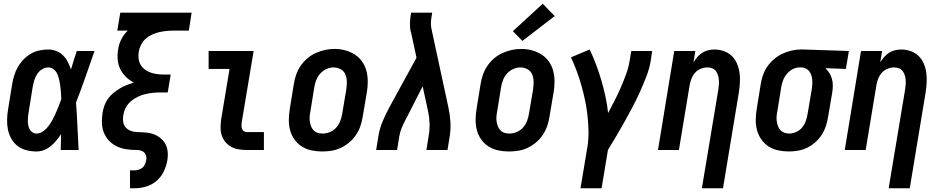

<svg xmlns="http://www.w3.org/2000/svg" viewBox="-20 -803 5040 1028"><path d="M175 8Q148 8 121 1Q94 -6 73.5 -22Q53 -38 40 -61.5Q27 -85 22 -111.5Q17 -138 18 -166Q19 -194 24 -222L45 -352Q49 -376 56 -399Q63 -422 75.5 -444Q88 -466 106 -484.5Q124 -503 145.5 -515.5Q167 -528 191 -533Q215 -538 239 -538Q261 -538 282 -529.5Q303 -521 318 -506Q333 -491 343 -471.5Q353 -452 360 -431Q367 -456 375 -480.5Q383 -505 391 -530H486Q462 -461 438 -392Q414 -323 387 -254Q392 -191 394.5 -127.5Q397 -64 401 0H305Q306 -21 306 -42Q306 -63 307 -85Q295 -67 281.5 -50.5Q268 -34 251.5 -20.5Q235 -7 215.5 0.5Q196 8 175 8ZM175 -88Q190 -88 203.5 -95.5Q217 -103 227.5 -114Q238 -125 246.5 -137.5Q255 -150 262 -163Q269 -176 275 -189.5Q281 -203 287 -217Q293 -231 298 -244.5Q303 -258 308 -272Q308 -285 307 -297.5Q306 -310 305 -323Q304 -336 302 -348.5Q300 -361 297.5 -373Q295 -385 291 -397Q287 -409 280 -419Q273 -429 262 -435.5Q251 -442 239 -442Q221 -442 204.5 -431.5Q188 -421 178 -405Q168 -389 163 -371.5Q158 -354 155 -337L134 -207Q132 -195 130.5 -182.5Q129 -170 129 -157.5Q129 -145 131 -133.5Q133 -122 138.5 -111.5Q144 -101 153.5 -94.5Q163 -88 175 -88Z M676 205V109H701Q712 109 723 105.5Q734 102 743 94.5Q752 87 756.5 76Q761 65 763 54Q766 39 760 25.5Q754 12 741 6Q728 0 712.5 0Q697 0 682 -1Q667 -2 652.5 -4.5Q638 -7 624.5 -11.5Q611 -16 598.5 -23Q586 -30 575 -39Q564 -48 555.5 -59Q547 -70 540.5 -83Q534 -96 530.5 -110Q527 -124 526 -138.5Q525 -153 526 -168.5Q527 -184 529 -199Q532 -218 539 -237.5Q546 -257 558 -274Q570 -291 586.5 -304.5Q603 -318 621 -329Q639 -340 658 -347.5Q677 -355 696 -361Q673 -373 654 -391.5Q635 -410 623.5 -434Q612 -458 610 -486Q608 -514 613 -541Q617 -568 630 -593.5Q643 -619 664 -639H608L624 -735H1006L991 -639H907Q888 -639 869 -637Q850 -635 831 -630.5Q812 -626 793.5 -617.5Q775 -609 760 -595.5Q745 -582 735.5 -563.5Q726 -545 723 -527Q720 -508 722 -490Q724 -472 732.5 -457Q741 -442 755 -431.5Q769 -421 785 -415Q801 -409 819.5 -406.5Q838 -404 856 -404H894L878 -308H840Q820 -308 799 -306Q778 -304 757.5 -299Q737 -294 717 -284.5Q697 -275 680 -260Q663 -245 653 -225.5Q643 -206 640 -185Q637 -168 639.5 -151Q642 -134 652 -122Q662 -110 677.5 -103.5Q693 -97 710.5 -96Q728 -95 745 -94.5Q762 -94 778.5 -91Q795 -88 810 -81.5Q825 -75 837.5 -65Q850 -55 859.5 -42Q869 -29 873.5 -13Q878 3 878.5 20Q879 37 876 55Q871 85 857 114.5Q843 144 818 165.5Q793 187 762 196Q731 205 701 205Z M1300 0Q1278 0 1257 -3.5Q1236 -7 1218 -17Q1200 -27 1187 -42.5Q1174 -58 1167.5 -77.5Q1161 -97 1161 -119Q1161 -141 1164 -163L1209 -434H1097V-530H1338L1274 -147Q1273 -138 1273 -129.5Q1273 -121 1275.5 -113.5Q1278 -106 1285 -101Q1292 -96 1300 -96H1393V0Z M1705 8Q1675 8 1647 2Q1619 -4 1595.5 -19Q1572 -34 1556 -57Q1540 -80 1533 -107Q1526 -134 1526.5 -163.5Q1527 -193 1532 -222L1553 -352Q1557 -378 1565.5 -402.5Q1574 -427 1589 -449.5Q1604 -472 1625 -490Q1646 -508 1670.5 -519Q1695 -530 1720 -535.5Q1745 -541 1771 -541Q1801 -541 1828.5 -533.5Q1856 -526 1879.5 -511Q1903 -496 1919 -473Q1935 -450 1942 -423Q1949 -396 1949 -366.5Q1949 -337 1944 -308L1922 -178Q1918 -152 1909.5 -127.5Q1901 -103 1886 -80.5Q1871 -58 1850 -40.5Q1829 -23 1805 -11.5Q1781 0 1755.5 4Q1730 8 1705 8ZM1707 -88Q1727 -88 1746.5 -96Q1766 -104 1780 -119.5Q1794 -135 1801.5 -154.5Q1809 -174 1812 -193L1834 -323Q1837 -344 1837 -365Q1837 -386 1829.5 -404Q1822 -422 1804.5 -432Q1787 -442 1766 -442Q1747 -442 1728 -433.5Q1709 -425 1695 -409.5Q1681 -394 1673.5 -375Q1666 -356 1663 -337L1642 -207Q1639 -193 1638 -179Q1637 -165 1639 -152Q1641 -139 1645.5 -127Q1650 -115 1659 -105.5Q1668 -96 1680.5 -92Q1693 -88 1707 -88Z M1994 0 2006 -74Q2012 -113 2028 -151.5Q2044 -190 2064 -227L2210 -494L2181 -629Q2180 -631 2179.5 -633.5Q2179 -636 2178 -638Q2174 -660 2175 -682.5Q2176 -705 2180 -728L2181 -735H2294L2293 -728Q2289 -708 2287.5 -688Q2286 -668 2290 -649L2381 -227Q2389 -190 2391.5 -151.5Q2394 -113 2388 -74L2376 0H2263L2275 -74Q2281 -108 2280 -141.5Q2279 -175 2272 -207L2243 -341L2162 -182Q2160 -179 2158 -175Q2156 -171 2154 -168V-167Q2142 -145 2132 -121.5Q2122 -98 2118 -74L2106 0Z M2705 8Q2675 8 2647 2Q2619 -4 2595.5 -19Q2572 -34 2556 -57Q2540 -80 2533 -107Q2526 -134 2526.5 -163.5Q2527 -193 2532 -222L2553 -352Q2557 -378 2565.5 -402.5Q2574 -427 2589 -449.5Q2604 -472 2625 -490Q2646 -508 2670.5 -519Q2695 -530 2720 -535.5Q2745 -541 2771 -541Q2801 -541 2828.5 -533.5Q2856 -526 2879.5 -511Q2903 -496 2919 -473Q2935 -450 2942 -423Q2949 -396 2949 -366.5Q2949 -337 2944 -308L2922 -178Q2918 -152 2909.5 -127.5Q2901 -103 2886 -80.5Q2871 -58 2850 -40.5Q2829 -23 2805 -11.5Q2781 0 2755.5 4Q2730 8 2705 8ZM2707 -88Q2727 -88 2746.5 -96Q2766 -104 2780 -119.5Q2794 -135 2801.5 -154.5Q2809 -174 2812 -193L2834 -323Q2837 -344 2837 -365Q2837 -386 2829.5 -404Q2822 -422 2804.5 -432Q2787 -442 2766 -442Q2747 -442 2728 -433.5Q2709 -425 2695 -409.5Q2681 -394 2673.5 -375Q2666 -356 2663 -337L2642 -207Q2639 -193 2638 -179Q2637 -165 2639 -152Q2641 -139 2645.5 -127Q2650 -115 2659 -105.5Q2668 -96 2680.5 -92Q2693 -88 2707 -88ZM2777 -584 2726 -636 2886 -783 2950 -717Z M3088 205 3125 -16Q3132 -58 3131 -100.5Q3130 -143 3125.5 -184.5Q3121 -226 3112.5 -266Q3104 -306 3093 -345Q3082 -384 3068 -422Q3054 -460 3037 -496L3137 -538Q3156 -499 3171.5 -457.5Q3187 -416 3199.5 -373.5Q3212 -331 3221.5 -287Q3231 -243 3236 -198Q3254 -232 3271.5 -266Q3289 -300 3304 -335Q3319 -370 3332 -405Q3345 -440 3351 -477L3360 -530H3472L3464 -477Q3457 -435 3441 -394Q3425 -353 3407 -312.5Q3389 -272 3368 -232.5Q3347 -193 3325.5 -154Q3304 -115 3281 -76.5Q3258 -38 3235 0L3201 205Z M3738 205 3826 -323Q3828 -337 3829 -350Q3830 -363 3829 -376Q3828 -389 3824 -401Q3820 -413 3812.5 -423Q3805 -433 3793 -437.5Q3781 -442 3768 -442Q3750 -442 3732.5 -435Q3715 -428 3702.5 -414.5Q3690 -401 3683 -384Q3676 -367 3673 -350L3615 0H3503L3590 -530H3703L3693 -469Q3702 -484 3713.5 -497.5Q3725 -511 3740 -520.5Q3755 -530 3772 -534Q3789 -538 3805 -538Q3832 -538 3856.5 -529Q3881 -520 3898.5 -503Q3916 -486 3926 -462.5Q3936 -439 3939.5 -413.5Q3943 -388 3941.5 -361Q3940 -334 3936 -308L3851 205Z M4204 8Q4175 8 4146.5 2Q4118 -4 4095 -19Q4072 -34 4056 -57Q4040 -80 4033 -107Q4026 -134 4026.5 -163.5Q4027 -193 4032 -222L4053 -352Q4057 -377 4065.5 -401.5Q4074 -426 4089 -447.5Q4104 -469 4124.5 -486.5Q4145 -504 4168.5 -515Q4192 -526 4217 -532Q4242 -538 4267 -538Q4271 -538 4275 -538Q4279 -538 4283 -538L4525 -530L4509 -434L4399 -438Q4412 -426 4421 -411.5Q4430 -397 4434.5 -380Q4439 -363 4439 -344.5Q4439 -326 4436 -308L4414 -178Q4410 -153 4402 -128.5Q4394 -104 4380 -82Q4366 -60 4346 -42Q4326 -24 4302.5 -12.5Q4279 -1 4253.5 3.5Q4228 8 4204 8ZM4206 -88Q4225 -88 4243.5 -96.5Q4262 -105 4275 -121Q4288 -137 4294.5 -155.5Q4301 -174 4304 -193L4326 -323Q4328 -336 4329 -349Q4330 -362 4329 -374.5Q4328 -387 4324.5 -398.5Q4321 -410 4314 -420Q4307 -430 4296 -435.5Q4285 -441 4272 -442H4267Q4265 -442 4263.5 -442Q4262 -442 4261 -442Q4242 -442 4224 -432.5Q4206 -423 4193 -407.5Q4180 -392 4173 -373.5Q4166 -355 4163 -337L4142 -207Q4139 -193 4138 -179.5Q4137 -166 4139 -153Q4141 -140 4145.5 -127.5Q4150 -115 4158.5 -106Q4167 -97 4179.5 -92.5Q4192 -88 4206 -88Z M4738 205 4826 -323Q4828 -337 4829 -350Q4830 -363 4829 -376Q4828 -389 4824 -401Q4820 -413 4812.5 -423Q4805 -433 4793 -437.5Q4781 -442 4768 -442Q4750 -442 4732.5 -435Q4715 -428 4702.5 -414.5Q4690 -401 4683 -384Q4676 -367 4673 -350L4615 0H4503L4590 -530H4703L4693 -469Q4702 -484 4713.5 -497.5Q4725 -511 4740 -520.5Q4755 -530 4772 -534Q4789 -538 4805 -538Q4832 -538 4856.5 -529Q4881 -520 4898.5 -503Q4916 -486 4926 -462.5Q4936 -439 4939.5 -413.5Q4943 -388 4941.5 -361Q4940 -334 4936 -308L4851 205Z"/></svg>

Font: Iosevka Curly Oblique
Style: Bold
Weight: 700
Italic angle: -9°
Monospace: yes
Designer: Belleve Invis
Foundry: Belleve Invis
Version: Version 11.1.0; ttfautohint (v1.8.3)